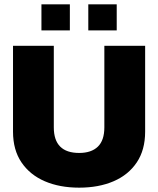

<svg xmlns="http://www.w3.org/2000/svg" viewBox="-20 -855 729 885"><path d="M171 -715V-835H302V-715ZM387 -715V-835H518V-715ZM345 10Q255 10 186.5 -19.5Q118 -49 79 -106.5Q40 -164 40 -248V-644H228V-268Q228 -150 345 -150Q401 -150 431 -179Q461 -208 461 -268V-644H649V-248Q649 -164 610.5 -106.5Q572 -49 503.5 -19.5Q435 10 345 10Z"/></svg>

Font: Kanit
Style: Bold
Weight: 700
Designer: Katatrad Team
Foundry: CadsonDemak
Version: Version 2.000; ttfautohint (v1.8.3)